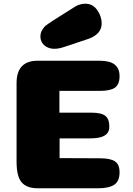

<svg xmlns="http://www.w3.org/2000/svg" viewBox="-20 -1011 712 1031"><path d="M471 -406Q524 -406 545.5 -389Q567 -372 567 -331Q567 -308 555.5 -294.5Q544 -281 521 -274.5Q498 -268 462 -268H300V-162L517 -161Q573 -161 597.5 -144.5Q622 -128 622 -86Q622 -38 593.5 -19Q565 0 507 0H183Q124 0 96.5 -31.5Q69 -63 69 -143V-565Q69 -685 183 -685H507Q545 -685 569 -678Q593 -671 607.5 -652.5Q622 -634 622 -602Q622 -558 597.5 -540.5Q573 -523 517 -523H299V-406ZM386 -977Q410 -991 439 -991Q478 -991 502 -957Q526 -923 526 -885Q526 -829 457 -803L322 -758Q295 -749 272 -749Q250 -749 232.5 -758Q215 -767 206 -782Q197 -797 197 -815Q197 -834 206.5 -850Q216 -866 225.5 -873.5Q235 -881 254 -893Q258 -896 259 -897Z"/></svg>

Font: Coiny 2.0
Style: Regular
Weight: 400
Version: Version 1.001 July 11, 2018